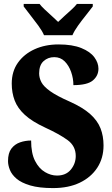

<svg xmlns="http://www.w3.org/2000/svg" viewBox="-20 -951 574 981"><path d="M251 10Q180 10 134.5 -3.5Q89 -17 64.5 -38Q40 -59 30.5 -83Q21 -107 21 -128Q21 -169 38 -191.5Q55 -214 82 -223.5Q109 -233 139 -233Q139 -168 159 -129Q179 -90 209.5 -72Q240 -54 271 -54Q317 -54 342 -84.5Q367 -115 367 -154Q367 -205 325 -235.5Q283 -266 211 -299Q144 -330 107 -364Q70 -398 55 -437.5Q40 -477 40 -524Q40 -586 71.5 -630.5Q103 -675 157 -699.5Q211 -724 279 -724Q350 -724 395.5 -705.5Q441 -687 462 -658.5Q483 -630 483 -600Q483 -564 454.5 -540Q426 -516 355 -516Q355 -550 343.5 -583Q332 -616 310.5 -637.5Q289 -659 257 -659Q225 -659 202.5 -638.5Q180 -618 180 -576Q180 -553 191.5 -531Q203 -509 236.5 -485Q270 -461 336 -432Q403 -402 440.5 -368.5Q478 -335 493.5 -295.5Q509 -256 509 -208Q509 -143 477 -94Q445 -45 387.5 -17.5Q330 10 251 10ZM205 -771Q195 -794 175.5 -820.5Q156 -847 135.5 -873Q115 -899 101 -918V-931H182Q191 -919 208.5 -902.5Q226 -886 245 -869Q264 -852 277 -839Q290 -852 309 -869Q328 -886 346 -902.5Q364 -919 373 -931H454V-918Q440 -899 419 -873Q398 -847 379 -820.5Q360 -794 350 -771Z"/></svg>

Font: Noto Serif Condensed Black
Style: Regular
Weight: 900
Width: 3
Designer: Monotype Design Team
Foundry: Monotype Imaging Inc.
Version: Version 2.015; ttfautohint (v1.8.4.7-5d5b)